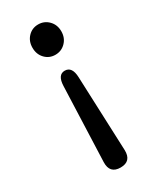

<svg xmlns="http://www.w3.org/2000/svg" viewBox="-196 -626 734 889"><g transform="rotate(-30 171.5 -181.5)"><path d="M172 201Q114 201 116 140L131 -258Q133 -317 171 -317Q210 -317 212 -258L228 140Q230 201 172 201ZM171.5 -402Q139 -402 117 -425Q95 -448 95 -483Q95 -518 117 -541Q139 -564 171.5 -564Q204 -564 226.5 -541Q249 -518 249 -483Q249 -448 226.5 -425Q204 -402 171.5 -402Z"/></g></svg>

Font: Resource Han Rounded TW Medium
Style: Regular
Weight: 500
Designer: Cyano Hao (round all glyphs); Ryoko NISHIZUKA 西塚涼子 (kana, bopomofo & ideographs); Paul D. Hunt (Latin, Greek & Cyrillic)
Foundry: Cyano Hao
Version: 0.990